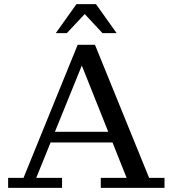

<svg xmlns="http://www.w3.org/2000/svg" viewBox="-20 -902 829 922"><path d="M19 0V-48H93L353 -687H436L696 -48H770V0H464V-48H588L357 -627H389L154 -48H278V0ZM205 -218V-269H541V-218ZM248 -743 347 -882H441L540 -743H472L366 -857H408L301 -743Z"/></svg>

Font: Montagu Slab
Style: Regular
Weight: 400
Version: Version 1.000